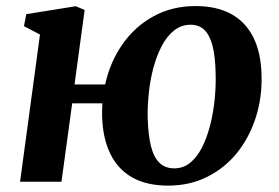

<svg xmlns="http://www.w3.org/2000/svg" viewBox="-20 -584 896 617"><path d="M219.5 -312.5H318Q333.5 -384 373 -441Q412.5 -498 472.5 -531.2Q532.5 -564.5 608.5 -564.5Q676.5 -564.5 723.2 -538.8Q770 -513 794.5 -463.2Q819 -413.5 820.5 -341.5Q822.5 -270.5 802 -206.5Q781.5 -142.5 742 -93.2Q702.5 -44 646.2 -15.8Q590 12.5 520 12.5Q452 12.5 405.5 -13.5Q359 -39.5 334.5 -89.8Q310 -140 308 -211.5Q308 -221.5 308.2 -231.8Q308.5 -242 309 -252H212L177.5 0H44.5L108.5 -473L57 -500L64.5 -538.5L223.5 -564L252 -552ZM592.5 -504.5Q563 -504.5 540 -486.5Q517 -468.5 500.5 -437.5Q484 -406.5 473.5 -368Q463 -329.5 458.5 -287.8Q454 -246 454.5 -207Q456 -150.5 465.2 -114Q474.5 -77.5 493 -60.2Q511.5 -43 540 -43Q569.5 -43 591.8 -61.5Q614 -80 629.8 -111.5Q645.5 -143 655.5 -182.2Q665.5 -221.5 669.8 -264Q674 -306.5 673 -346Q672 -402.5 662.8 -437.5Q653.5 -472.5 636.2 -488.5Q619 -504.5 592.5 -504.5Z"/></svg>

Font: Merriweather 28pt
Style: Bold Italic
Weight: 700
Italic angle: -7.8°
Version: Version 2.101